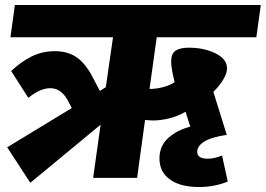

<svg xmlns="http://www.w3.org/2000/svg" viewBox="-20 -716 1070 773"><path d="M582 -358H586Q607 -358 634 -364.5Q661 -371 683 -385Q669 -443 669 -467Q669 -500 687 -512Q705 -524 740 -524Q802 -524 848 -501Q894 -478 894 -441Q894 -421 879 -396Q864 -371 839 -346L893 -173Q831 -164 802.5 -146Q774 -128 774 -105Q774 -77 816 -77Q844 -77 874 -90L897 15Q843 37 781 37Q706 37 664 6.5Q622 -24 622 -78Q622 -129 658 -161Q694 -193 746 -206L727 -266Q696 -248 661.5 -239.5Q627 -231 597 -231Q586 -231 564 -233L532 0H355L385 -214L102 20L9 -123L269 -281L256 -306Q228 -361 183 -361Q142 -361 94 -322L25 -430Q64 -467 107 -488.5Q150 -510 201 -510Q252 -510 287.5 -486Q323 -462 351 -409L382 -350L406 -365L435 -566H22L40 -696H1030L1012 -566H611Z"/></svg>

Font: FiraGO Heavy
Style: Italic
Weight: 900
Italic angle: -8°
Designer: bBox Type GmbH
Foundry: bBox Type GmbH
Version: Version 1.001